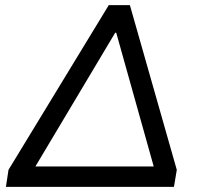

<svg xmlns="http://www.w3.org/2000/svg" viewBox="-20 -725 777 745"><path d="M3 0 13 -66 402 -705H484L666 -66L655 0ZM427 -598 97 -45V-79H594L586 -45L431 -598Z"/></svg>

Font: Nunito Sans 7pt SemiExpanded
Style: Italic
Weight: 400
Width: 6
Italic angle: -9°
Designer: Vernon Adams
Foundry: Vernon Adams
Version: Version 3.101;gftools[0.9.27]